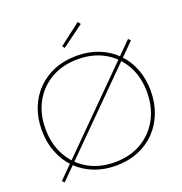

<svg xmlns="http://www.w3.org/2000/svg" viewBox="-166 -1110 1196 1262"><g transform="rotate(-20 432.0 -479.0)"><path d="M789 -748 804 -733 75 -4 61 -19ZM432 8Q347.5 8 277.8 -20Q208 -48 157.2 -99.5Q106.5 -151 78.8 -221.8Q51 -292.5 51 -378Q51 -462.5 78.8 -532.5Q106.5 -602.5 157.2 -653.5Q208 -704.5 277.8 -732.2Q347.5 -760 432 -760Q516.5 -760 586.2 -732.2Q656 -704.5 706.8 -653.5Q757.5 -602.5 785.2 -532.5Q813 -462.5 813 -378Q813 -292.5 785.2 -221.8Q757.5 -151 706.8 -99.5Q656 -48 586.2 -20Q516.5 8 432 8ZM432 -16Q537.5 -16 617.5 -62Q697.5 -108 742.2 -189.8Q787 -271.5 787 -378Q787 -483.5 742.2 -564.2Q697.5 -645 617.5 -690.5Q537.5 -736 432 -736Q326.5 -736 246.5 -690.5Q166.5 -645 121.8 -564.2Q77 -483.5 77 -378Q77 -271.5 121.8 -189.8Q166.5 -108 246.5 -62Q326.5 -16 432 -16ZM516 -966 531 -947 378 -835 366 -851Z"/></g></svg>

Font: Hepta Slab ExtraLight
Style: Regular
Weight: 200
Designer: Michael LaGattuta
Foundry: Michael LaGattuta
Version: Version 1.100